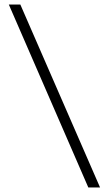

<svg xmlns="http://www.w3.org/2000/svg" viewBox="-20 -790 482 850"><path d="M423 40H371L19 -770H70Z"/></svg>

Font: M PLUS 2 Thin Light
Style: Regular
Weight: 300
Version: Version 1.001